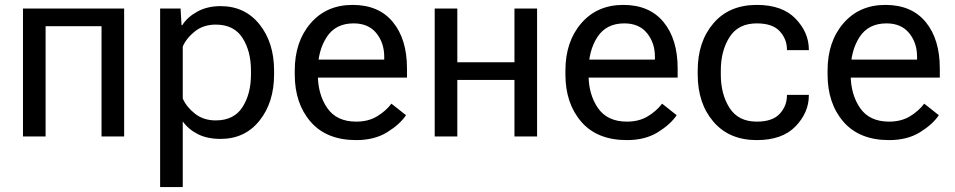

<svg xmlns="http://www.w3.org/2000/svg" viewBox="-20 -548 3833 771"><path d="M72.3 -513.7V0H163.1V-442.9H387.7V0H478.5V-513.7Z M623 203.1H713.9V-60.5Q736.3 -28.8 774.2 -9.5Q812 9.8 865.7 9.8Q963.4 9.8 1022 -63.5Q1080.6 -136.7 1080.6 -249V-264.6Q1080.6 -377 1022 -450.2Q963.4 -523.4 865.7 -523.4Q812 -523.4 771.7 -501Q731.4 -478.5 711.9 -446.8H709L705.1 -513.7H623ZM713.9 -152.3V-361.3Q729 -395.5 763.2 -422.4Q797.4 -449.2 846.2 -449.2Q919.4 -449.2 953.6 -396Q987.8 -342.8 987.8 -264.6V-249Q987.8 -170.9 953.6 -117.7Q919.4 -64.5 846.2 -64.5Q797.4 -64.5 763.2 -91.3Q729 -118.2 713.9 -152.3Z M1163.6 -249Q1163.6 -132.8 1227.3 -59.1Q1291 14.6 1410.6 14.6Q1483.9 14.6 1534.9 -17.1Q1585.9 -48.8 1610.4 -85.4L1551.8 -131.8Q1529.8 -102.5 1494.6 -81.1Q1459.5 -59.6 1410.6 -59.6Q1331.5 -59.6 1293.9 -114.5Q1256.3 -169.4 1256.3 -249V-264.6Q1256.3 -344.2 1292 -399.2Q1327.6 -454.1 1399.9 -454.1Q1459.5 -454.1 1491.2 -415Q1522.9 -376 1522.9 -320.3V-308.6H1219.2V-236.3H1614.3V-273.4Q1614.3 -390.6 1557.6 -459.5Q1501 -528.3 1396 -528.3Q1291 -528.3 1227.3 -454.6Q1163.6 -380.9 1163.6 -264.6Z M1725.6 -513.7V0H1816.4V-227.1H2045.9V0H2136.7V-513.7H2045.9V-297.9H1816.4V-513.7Z M2250.5 -249Q2250.5 -132.8 2314.2 -59.1Q2377.9 14.6 2497.6 14.6Q2570.8 14.6 2621.8 -17.1Q2672.9 -48.8 2697.3 -85.4L2638.7 -131.8Q2616.7 -102.5 2581.5 -81.1Q2546.4 -59.6 2497.6 -59.6Q2418.5 -59.6 2380.9 -114.5Q2343.3 -169.4 2343.3 -249V-264.6Q2343.3 -344.2 2378.9 -399.2Q2414.6 -454.1 2486.8 -454.1Q2546.4 -454.1 2578.1 -415Q2609.9 -376 2609.9 -320.3V-308.6H2306.2V-236.3H2701.2V-273.4Q2701.2 -390.6 2644.5 -459.5Q2587.9 -528.3 2482.9 -528.3Q2377.9 -528.3 2314.2 -454.6Q2250.5 -380.9 2250.5 -264.6Z M2781.7 -249Q2781.7 -132.8 2845 -59.1Q2908.2 14.6 3019 14.6Q3121.6 14.6 3174.8 -40.8Q3228 -96.2 3228 -164.6V-167H3140.1V-164.6Q3140.1 -123 3111.3 -91.3Q3082.5 -59.6 3019 -59.6Q2944.8 -59.6 2909.7 -114.5Q2874.5 -169.4 2874.5 -249V-264.6Q2874.5 -344.2 2909.7 -399.2Q2944.8 -454.1 3019 -454.1Q3082.5 -454.1 3111.3 -422.4Q3140.1 -390.6 3140.1 -349.1V-346.7H3228V-349.1Q3228 -417.5 3174.8 -472.9Q3121.6 -528.3 3019 -528.3Q2908.2 -528.3 2845 -454.6Q2781.7 -380.9 2781.7 -264.6Z M3303.2 -249Q3303.2 -132.8 3366.9 -59.1Q3430.7 14.6 3550.3 14.6Q3623.5 14.6 3674.6 -17.1Q3725.6 -48.8 3750 -85.4L3691.4 -131.8Q3669.4 -102.5 3634.3 -81.1Q3599.1 -59.6 3550.3 -59.6Q3471.2 -59.6 3433.6 -114.5Q3396 -169.4 3396 -249V-264.6Q3396 -344.2 3431.6 -399.2Q3467.3 -454.1 3539.6 -454.1Q3599.1 -454.1 3630.9 -415Q3662.6 -376 3662.6 -320.3V-308.6H3358.9V-236.3H3753.9V-273.4Q3753.9 -390.6 3697.3 -459.5Q3640.6 -528.3 3535.6 -528.3Q3430.7 -528.3 3366.9 -454.6Q3303.2 -380.9 3303.2 -264.6Z"/></svg>

Font: Roboto Flex
Style: Regular
Weight: 400
Designer: Berlow after Robertson
Foundry: Google
Version: Version 3.200;gftools[0.9.32]